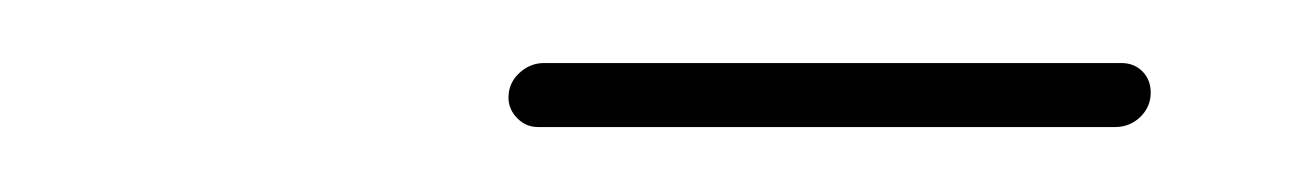

<svg xmlns="http://www.w3.org/2000/svg" viewBox="-20 -649 410 60"><path d="M138.9 -618.5Q138.9 -623 142.2 -626.1Q145.6 -629.3 150 -629.3H330.4Q334.4 -629.3 337 -626.7Q339.6 -624.1 339.6 -620Q339.6 -615.6 336.3 -612.4Q333 -609.3 328.5 -609.3H148.1Q144.4 -609.3 141.7 -612Q138.9 -614.8 138.9 -618.5Z"/></svg>

Font: 26F Galaxy Sans Thin
Style: Italic
Weight: 100
Italic angle: -4.99998°
Designer: C₂₉H₂₅N₃O₅
Version: Version 1.200